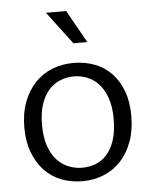

<svg xmlns="http://www.w3.org/2000/svg" viewBox="-51 -733 619 785"><g transform="rotate(-5 258.5 -340.5)"><path d="M478 -240Q478 -181 461 -134.5Q444 -88 414 -56Q384 -24 343.5 -7.5Q303 9 257 9Q210 9 170 -6.5Q130 -22 101 -52.5Q72 -83 55 -127.5Q38 -172 38 -230Q38 -289 55.5 -335Q73 -381 103 -412.5Q133 -444 173.5 -460Q214 -476 261 -476Q307 -476 347 -461Q387 -446 416 -416Q445 -386 461.5 -342Q478 -298 478 -240ZM405 -235Q405 -284 392.5 -319.5Q380 -355 359.5 -377.5Q339 -400 312.5 -410.5Q286 -421 258 -421Q230 -421 203.5 -411Q177 -401 156.5 -379Q136 -357 123.5 -321.5Q111 -286 111 -235Q111 -184 123.5 -148Q136 -112 157 -89.5Q178 -67 205 -56.5Q232 -46 260 -46Q288 -46 314 -55.5Q340 -65 360.5 -87.5Q381 -110 393 -146Q405 -182 405 -235ZM167 -690H250L325 -556H268Z"/></g></svg>

Font: Mukta Light
Style: Regular
Weight: 300
Designer: Girish Dalvi and Yashodeep Gholap
Foundry: Ek Type
Version: Version 2.538;PS 1.002;hotconv 16.6.51;makeotf.lib2.5.65220;